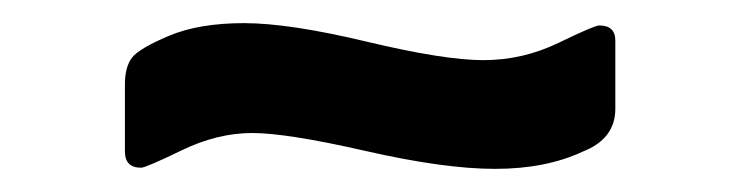

<svg xmlns="http://www.w3.org/2000/svg" viewBox="-20 -404 640 166"><path d="M102 -259Q88 -259 88 -273V-331Q88 -346 94 -354Q100 -362 126 -373Q152 -384 191 -384Q230 -384 297 -368Q364 -352 398 -352Q432 -352 463 -367Q494 -382 498 -382Q512 -382 512 -369V-310Q512 -284 484 -273Q452 -258 408 -258Q364 -258 296 -273.5Q228 -289 198 -289Q168 -289 137 -274Q106 -259 102 -259Z"/></svg>

Font: RajdhaniMono
Style: Bold
Weight: 700
Monospace: yes
Designer: Satya Rajpurohit, Jyotish Sonowal
Foundry: Indian Type Foundry
Version: Version 1.201;PS 1.0;hotconv 1.0.78;makeotf.lib2.5.61930; tt